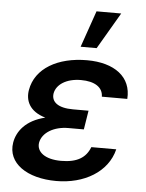

<svg xmlns="http://www.w3.org/2000/svg" viewBox="-55 -823 667 878"><g transform="rotate(5 278.5 -384.5)"><path d="M294 -611.5H367.5L465.6 -779.1H352.3ZM24.9 -148.1C9.2 -52.6 101.6 9.9 236.2 9.9C363.6 9.9 471.2 -52.2 497.2 -158.4H382.8C363.6 -108.7 323.5 -83.8 250 -83.8C176.1 -83.8 136.4 -115.4 142.8 -157.7C151.3 -205.3 205.6 -236.2 270.2 -236.2H341.6L345.9 -263.1L355.5 -323.2H284.1C215.2 -323.2 183.6 -348.7 189.3 -387.8C196.4 -429 241.5 -459.9 309.3 -459.9C372.2 -459.9 410.2 -435.4 410.5 -392.4H527.3C534.8 -493.6 454.9 -552.6 328.8 -552.6C195.3 -552.6 92.7 -494.7 75.6 -393.8C67.5 -346.6 85.9 -296.5 161.2 -274.5C72.1 -252.8 33.7 -199.9 24.9 -148.1Z"/></g></svg>

Font: Magic Ui Pro Semi Bold
Style: Italic
Weight: 600
Italic angle: -9.39999°
Designer: Stefan Endress, Andreas Faust
Version: Version 1.000;FEAKit 1.0